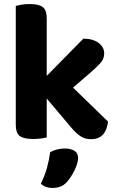

<svg xmlns="http://www.w3.org/2000/svg" viewBox="-20 -680 582 949"><path d="M341 -247 514 -79Q509 -37 488.5 -14.5Q468 8 430 8Q401 8 379 -6Q357 -20 330 -52L211 -193V-1Q201 2 183 4.5Q165 7 143 7Q98 7 78 -7.5Q58 -22 58 -64V-651Q69 -654 87 -657Q105 -660 127 -660Q172 -660 191.5 -645Q211 -630 211 -588V-305L392 -489Q439 -489 467 -468Q495 -447 495 -416Q495 -389 476.5 -368.5Q458 -348 419 -314ZM240 249Q204 249 182 228Q202 187 212.5 148.5Q223 110 228 72Q242 64 261 59Q280 54 300 54Q329 54 347.5 65Q366 76 366 102Q366 114 361 130Q356 146 348 162.5Q340 179 330 194Q320 209 311 219Q296 236 278 242.5Q260 249 240 249Z"/></svg>

Font: Baloo 2 Latin
Style: Bold
Weight: 400
Designer: Sarang Kulkarni and Ek Type
Foundry: Ek Type
Version: Version 1.001